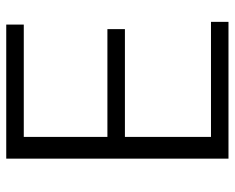

<svg xmlns="http://www.w3.org/2000/svg" viewBox="-89 -670 759 621"><g transform="rotate(-90 290.5 -359.5)"><path d="M87.9 -718.8H521.5V-662.1H158.2V-391.6H506.8V-335H158.2V-56.6H530.3V0H87.9Z"/></g></svg>

Font: Min Sans Light
Style: Regular
Weight: 300
Designer: Jinseong-Kim, NotoSansCJK, Nunito
Foundry: Jinseong-Kim
Version: Version 1.400;Glyphs 3.1.2 (3151)